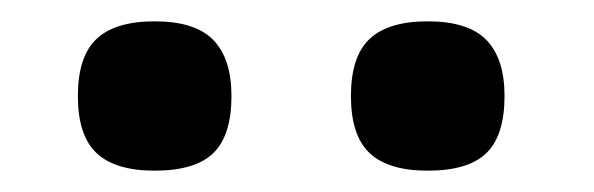

<svg xmlns="http://www.w3.org/2000/svg" viewBox="-20 -793 557 180"><path d="M125 -633Q88 -633 70.5 -649.5Q53 -666 53 -703Q53 -740 70.5 -756.5Q88 -773 125 -773Q163 -773 180 -755.5Q197 -738 197 -703Q197 -666 180 -649.5Q163 -633 125 -633ZM381 -633Q344 -633 326.5 -649.5Q309 -666 309 -703Q309 -740 326.5 -756.5Q344 -773 381 -773Q419 -773 436 -755.5Q453 -738 453 -703Q453 -666 436 -649.5Q419 -633 381 -633Z"/></svg>

Font: Encode Sans Normal
Style: SemiBold
Weight: 600
Designer: Pablo Impallari, Andres Torresi
Foundry: Pablo Impallari, Andres Torresi
Version: Version 1.000; ttfautohint (v1.00) -l 8 -r 50 -G 200 -x 14 -